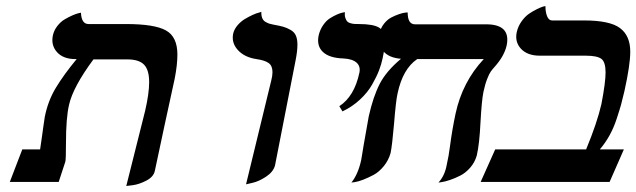

<svg xmlns="http://www.w3.org/2000/svg" viewBox="-20 -598 2091 631"><path d="M395 13.2 457 -233.9Q470.2 -291 470.2 -328.1Q470.2 -368.2 453.4 -385.5Q436.5 -402.8 398.9 -402.8H287.1Q220.2 -312.5 207 -253.9Q196.8 -210.4 196.8 -127Q196.8 -75.7 194.8 -66.9L172.9 0H12.2L53.2 -106.9H111.8Q112.8 -112.3 114.5 -125.7Q116.2 -139.2 117.2 -144Q118.7 -154.8 122.1 -179.4Q125.5 -204.1 127 -212.9Q137.2 -265.6 163.3 -309.1Q189.5 -352.5 231.9 -403.8H228Q188 -403.8 167.5 -426.5Q147 -449.2 153.8 -481.9Q157.7 -499 168.7 -512.9Q179.7 -526.9 192.6 -534.4Q205.6 -542 217.8 -547.4Q230 -552.7 238.3 -554.7L246.1 -556.2Q247.6 -519 271 -519H394Q487.8 -519 525.4 -498Q563 -477.1 563 -418.9Q563 -384.8 554.2 -339.8Q543 -289.6 521.2 -188Q499.5 -86.4 488.8 -36.1Q484.4 -16.6 460.9 -4.4Q437.5 7.8 416 10.7Z M788.6 7.8 871.6 -334Q875.5 -349.1 875.5 -360.8Q875.5 -381.8 862.8 -390.9Q850.1 -399.9 822.8 -403.8Q783.2 -409.7 761.5 -433.8Q739.7 -458 746.6 -488.8Q750.5 -503.4 761.5 -515.9Q772.5 -528.3 785.4 -535.9Q798.3 -543.5 810.5 -549.1Q822.8 -554.7 831.1 -556.6L838.9 -559.1Q838.4 -546.9 841.8 -538.6Q845.2 -530.3 852.5 -526.1Q859.9 -522 865 -520.3Q870.1 -518.6 878.4 -517.1Q899.9 -513.2 911.1 -510Q922.4 -506.8 934.8 -499.8Q947.3 -492.7 952.4 -481Q957.5 -469.2 957.5 -451.2Q957.5 -430.7 951.7 -400.9L883.8 -54.2Q877.9 -32.7 854 -17.1Q830.1 -1.5 809.6 2.9Z M1105.5 -231.9 1095.2 -249Q1144.5 -281.2 1161.1 -358.9Q1165.5 -379.9 1151.9 -392.1Q1138.2 -404.3 1109.4 -405.8Q1062.5 -407.2 1041.3 -427.2Q1020 -447.3 1027.3 -481.9Q1031.7 -500.5 1042 -515.4Q1052.2 -530.3 1064.2 -537.8Q1076.2 -545.4 1087.4 -550.3Q1098.6 -555.2 1106 -556.6L1113.3 -558.1Q1112.3 -546.9 1115 -539.1Q1117.7 -531.2 1121.3 -527.3Q1125 -523.4 1132.6 -521.5Q1140.1 -519.5 1145 -519.3Q1149.9 -519 1159.2 -519Q1206.5 -519 1225.8 -507.3Q1245.1 -495.6 1245.1 -462.9Q1245.1 -442.4 1237.3 -405.8Q1233.4 -386.7 1225.6 -366.5Q1217.8 -346.2 1203.1 -320.3Q1188.5 -294.4 1163.1 -270.8Q1137.7 -247.1 1105.5 -231.9Z M1568.8 -295.9Q1563 -267.6 1559.1 -195.8Q1555.7 -124.5 1546.9 -86.9Q1540.5 -64.5 1525.4 -47.1Q1510.3 -29.8 1492.9 -21Q1475.6 -12.2 1459 -6.6Q1442.4 -1 1431.6 0.5L1420.9 2Q1442.4 -21 1448.7 -59.1Q1454.6 -84 1459 -118.2Q1465.8 -170.9 1477.1 -224.1Q1499.5 -328.6 1569.8 -403.8H1351.1Q1303.7 -371.6 1286.6 -291Q1281.2 -268.6 1274.9 -189.9Q1269 -121.6 1263.7 -95.2Q1256.8 -70.8 1241.2 -51.8Q1225.6 -32.7 1207.8 -23.2Q1189.9 -13.7 1173.3 -7.3Q1156.7 -1 1146 0.5L1134.8 2Q1156.7 -24.9 1167 -71.8Q1168 -77.6 1170.7 -93.8Q1173.3 -109.9 1174.8 -119.1Q1187.5 -192.9 1191.9 -215.8Q1206.5 -280.8 1228 -322.5Q1249.5 -364.3 1297.9 -404.8Q1256.3 -408.2 1238.5 -431.4Q1220.7 -454.6 1227.1 -488.8Q1231.4 -506.8 1242.4 -520.5Q1253.4 -534.2 1266.4 -540.8Q1279.3 -547.4 1291.5 -551.5Q1303.7 -555.7 1312 -556.6L1319.8 -557.1Q1319.8 -518.1 1343.8 -518.1H1577.6Q1659.7 -518.1 1645 -448.2Q1637.2 -414.1 1606.9 -379.9Q1598.1 -370.1 1593 -363Q1587.9 -356 1581.1 -338.6Q1574.2 -321.3 1568.8 -295.9Z M1899.4 -530.8Q1984.4 -530.8 2017.8 -505.6Q2051.3 -480.5 2051.3 -428.2Q2051.3 -384.8 2032.2 -298.8Q2025.4 -269.5 2021 -253.7Q2016.6 -237.8 2006.8 -208Q1997.1 -178.2 1983.2 -153.1Q1969.2 -127.9 1951.2 -106.9H2030.3L1983.4 0H1559.6L1607.4 -106.9H1906.2Q1942.4 -194.3 1956.5 -255.9Q1970.2 -327.1 1970.2 -359.9Q1970.2 -394.5 1956.1 -404.8Q1941.9 -415 1905.3 -415H1754.4Q1713.4 -415 1692.4 -437.5Q1671.4 -460 1678.2 -492.2Q1682.6 -511.7 1694.1 -527.8Q1705.6 -543.9 1718.5 -552.7Q1731.4 -561.5 1743.9 -567.6Q1756.3 -573.7 1764.2 -576.2L1772.5 -578.1Q1772.5 -558.1 1778.1 -544.4Q1783.7 -530.8 1794.4 -530.8Z"/></svg>

Font: Linear Smooth
Style: Bold Italic
Weight: 700
Designer: Philipp H. Poll, Flanker
Foundry: Philipp H. Poll, reworked by Flanker
Version: Version 1.061 | FøM Fix